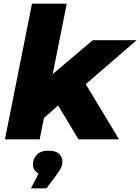

<svg xmlns="http://www.w3.org/2000/svg" viewBox="-20 -762 767 1050"><path d="M192 -92 234 -328 487 -542H727L425 -281L317 -202ZM7 0 155 -742H345L197 0ZM409 0 284 -208 418 -353 631 0ZM149 268 220 132 232 195Q197 195 178.5 179Q160 163 160 139Q160 106 181.5 84Q203 62 245 62Q284 62 302.5 79Q321 96 321 121Q321 139 313.5 155.5Q306 172 284 201L234 268Z"/></svg>

Font: Montserrat Thin ExtraBold
Style: Italic
Weight: 800
Italic angle: -11.3°
Version: Version 9.000